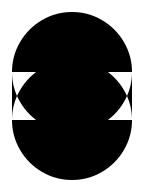

<svg xmlns="http://www.w3.org/2000/svg" viewBox="-20 -220 240 320"><path d="M0 -100H200V-20H0ZM100 -200Q73 -200 50 -186.5Q27 -173 13.5 -150Q0 -127 0 -100Q0 -73 13.5 -50Q27 -27 50 -13.5Q73 0 100 0Q127 0 150 -13.5Q173 -27 186.5 -50Q200 -73 200 -100Q200 -127 186.5 -150Q173 -173 150 -186.5Q127 -200 100 -200ZM100 -120Q73 -120 50 -106.5Q27 -93 13.5 -70Q0 -47 0 -20Q0 7 13.5 30Q27 53 50 66.5Q73 80 100 80Q127 80 150 66.5Q173 53 186.5 30Q200 7 200 -20Q200 -47 186.5 -70Q173 -93 150 -106.5Q127 -120 100 -120Z"/></svg>

Font: Wavefont ExtraBold
Style: Regular
Weight: 800
Monospace: yes
Version: Version 3.005;gftools[0.9.33]